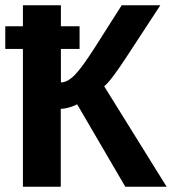

<svg xmlns="http://www.w3.org/2000/svg" viewBox="-20 -708 652 728"><path d="M0 -608.4H66.9V-688H210.9V-608.4H281.7V-522.5H210.9V-395.5Q235.4 -395.5 262.7 -422.9Q290 -450.2 340.8 -529.8L441.4 -688H587.9L458.5 -490.2Q397.9 -397.9 375 -380.9L611.8 0H455.1L272.5 -312.5Q263.7 -307.1 244.1 -301.3Q224.6 -295.4 210.4 -295.4V0H66.9V-522.5H0Z"/></svg>

Font: Liberation Sans
Style: Bold
Weight: 700
Designer: Steve Matteson
Foundry: Ascender Corporation
Version: Version 2.1.5